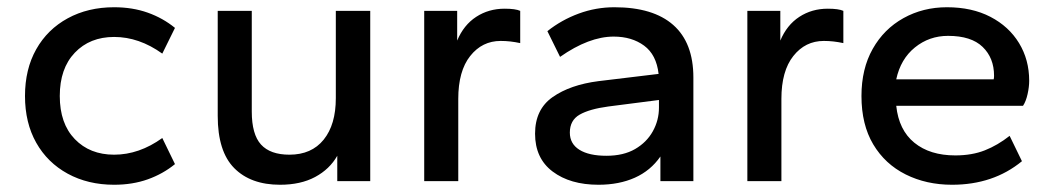

<svg xmlns="http://www.w3.org/2000/svg" viewBox="-20 -500 2909 530"><path d="M295 10Q223 10 167 -20.5Q111 -51 80 -106Q49 -161 49 -235Q49 -309 80 -364Q111 -419 167 -449.5Q223 -480 295 -480Q346 -480 388 -465Q430 -450 463 -423L428 -352Q364 -398 295 -398Q228 -398 186.5 -354.5Q145 -311 145 -235Q145 -159 186.5 -116Q228 -73 295 -73Q364 -73 428 -119L463 -47Q430 -20 388 -5Q346 10 295 10Z M753 10Q672 10 626.5 -36Q581 -82 581 -180V-470H675V-192Q675 -129 700.5 -101Q726 -73 779 -73Q840 -73 873.5 -114.5Q907 -156 907 -229V-470H1002V0H911V-70Q890 -33 850 -11.5Q810 10 753 10Z M1151 0V-470H1242V-388Q1260 -431 1294.5 -453.5Q1329 -476 1373 -476Q1403 -476 1416 -470V-381Q1402 -384 1389 -385.5Q1376 -387 1362 -387Q1311 -387 1278 -345.5Q1245 -304 1245 -227V0Z M1632 10Q1554 10 1505.5 -26.5Q1457 -63 1457 -131Q1457 -198 1505.5 -232Q1554 -266 1632 -276L1798 -296Q1792 -349 1758 -374Q1724 -399 1674 -399Q1606 -399 1526 -343L1491 -414Q1530 -445 1577.5 -462.5Q1625 -480 1676 -480Q1783 -480 1838.5 -431Q1894 -382 1894 -286V0H1803V-68Q1776 -29 1732.5 -9.5Q1689 10 1632 10ZM1654 -70Q1701 -70 1733 -88.5Q1765 -107 1782 -137.5Q1799 -168 1799 -203V-224L1659 -206Q1607 -199 1580 -183.5Q1553 -168 1553 -134Q1553 -103 1579.5 -86.5Q1606 -70 1654 -70Z M2043 0V-470H2134V-388Q2152 -431 2186.5 -453.5Q2221 -476 2265 -476Q2295 -476 2308 -470V-381Q2294 -384 2281 -385.5Q2268 -387 2254 -387Q2203 -387 2170 -345.5Q2137 -304 2137 -227V0Z M2608 10Q2537 10 2480 -18.5Q2423 -47 2390.5 -101.5Q2358 -156 2358 -235Q2358 -310 2389 -365Q2420 -420 2474 -450Q2528 -480 2594 -480Q2663 -480 2714 -453.5Q2765 -427 2793 -381Q2821 -335 2821 -277Q2821 -260 2816.5 -240Q2812 -220 2804 -208H2454Q2461 -141 2504 -106Q2547 -71 2617 -71Q2663 -71 2698.5 -85Q2734 -99 2767 -125L2801 -55Q2722 10 2608 10ZM2454 -281H2723Q2724 -285 2724 -291Q2724 -340 2692.5 -370.5Q2661 -401 2597 -401Q2545 -401 2505.5 -369Q2466 -337 2454 -281Z"/></svg>

Font: Gantari Medium
Style: Regular
Weight: 500
Designer: Anugrah Pasau
Foundry: Lafontype
Version: Version 1.000; ttfautohint (v1.8.4.7-5d5b)